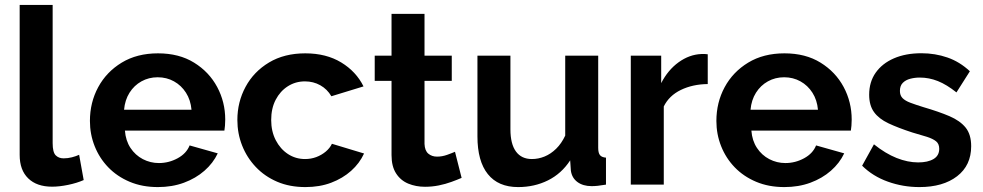

<svg xmlns="http://www.w3.org/2000/svg" viewBox="-20 -750 3995 780"><path d="M59.9 -730H193.9V-168.4Q193.9 -131.7 206.1 -119.2Q218.4 -106.7 238.5 -106.7Q255.5 -106.7 272.2 -111Q289 -115.3 301.5 -121.2L320 -18.5Q292.6 -6.4 257 1Q221.3 8.4 191.6 8.4Q129.3 8.4 94.6 -25.4Q59.9 -59.1 59.9 -120.6Z M621.3 10Q557.7 10 506.8 -11.5Q455.8 -33 419.8 -70.3Q383.9 -107.5 364.6 -156.1Q345.3 -204.6 345.3 -258.7Q345.3 -333.6 378.9 -395.8Q412.4 -457.9 474.5 -495.6Q536.6 -533.3 621.8 -533.3Q707.6 -533.3 768.5 -495.5Q829.5 -457.8 862.3 -396.6Q895 -335.5 895 -264.1Q895 -251.8 894 -239.6Q893.1 -227.4 891.6 -219.3H487.5Q490.6 -178.6 510.1 -149.1Q529.7 -119.5 560.3 -103.5Q591 -87.6 625.6 -87.6Q665.9 -87.6 701.7 -107.1Q737.4 -126.5 750.3 -159.2L864.6 -127Q845.8 -87.2 810.5 -56.3Q775.2 -25.4 727.2 -7.7Q679.2 10 621.3 10ZM484 -304.2H758Q754.4 -343.9 735.5 -373.4Q716.6 -403 686.8 -419.5Q657.1 -436.1 620.5 -436.1Q584.4 -436.1 554.6 -419.5Q524.9 -403 506.2 -373.4Q487.6 -343.9 484 -304.2Z M1220.7 10Q1156.7 10 1106 -11.7Q1055.2 -33.5 1019.1 -71.7Q982.9 -109.9 963.6 -158.9Q944.3 -207.9 944.3 -262.5Q944.3 -335.5 977.6 -397.2Q1010.8 -458.9 1072.8 -496.1Q1134.8 -533.3 1220.2 -533.3Q1305.3 -533.3 1366.2 -496.3Q1427 -459.3 1456.8 -399L1326.2 -359Q1309.4 -387.8 1281.2 -403.6Q1253.1 -419.4 1218.6 -419.4Q1180.5 -419.4 1149.4 -399.6Q1118.2 -379.7 1099.9 -344.6Q1081.7 -309.4 1081.7 -262.5Q1081.7 -216.5 1100.2 -180.5Q1118.8 -144.6 1149.9 -124.2Q1181.1 -103.9 1219.2 -103.9Q1243.4 -103.9 1264.9 -111.9Q1286.4 -120 1303.4 -134.2Q1320.4 -148.5 1328.4 -165.9L1459 -126.4Q1440.8 -86.6 1406.5 -56Q1372.2 -25.4 1325.4 -7.7Q1278.7 10 1220.7 10Z M1855.3 -27.4Q1837.5 -19.6 1813.8 -11Q1790 -2.3 1762.6 3.3Q1735.1 8.8 1706.6 8.8Q1669.7 8.8 1638.6 -4Q1607.5 -16.9 1589.1 -45.5Q1570.6 -74 1570.6 -120V-421.4H1502.3V-523.8H1570.6V-693.7H1704.6V-523.8H1815.3V-421.4H1704.6V-165.1Q1705.7 -138 1720 -125.8Q1734.3 -113.7 1755.5 -113.7Q1776.1 -113.7 1796.3 -120.9Q1816.5 -128.1 1828.4 -133.4Z M1919.6 -195.9V-523.8H2053.6V-224.6Q2053.6 -165.4 2076 -134.6Q2098.4 -103.9 2140.7 -103.9Q2167.3 -103.9 2192.4 -114.2Q2217.6 -124.5 2239.4 -145.8Q2261.2 -167.2 2276.2 -199.1V-523.8H2410.2V-149.6Q2410.2 -128.6 2417.4 -119.8Q2424.5 -110.9 2441.8 -109.5V0Q2422.3 3.4 2408.6 4.8Q2394.9 6.2 2383.8 6.2Q2348.4 6.2 2325.9 -10.5Q2303.4 -27.1 2299.2 -56.4L2296.3 -98.5Q2261 -44.5 2206.2 -17.3Q2151.4 10 2084.7 10Q2004.1 10 1961.9 -42.6Q1919.6 -95.1 1919.6 -195.9Z M2855.2 -408.5Q2794.1 -407.9 2746.1 -384.7Q2698.1 -361.4 2676.6 -317.5V0H2542.6V-523.8H2666.1V-412.3Q2693.6 -465.8 2736.9 -497.1Q2780.3 -528.3 2828.4 -530.5Q2838.9 -530.5 2844.7 -530.5Q2850.6 -530.5 2855.2 -529.5Z M3166.3 10Q3102.7 10 3051.8 -11.5Q3000.8 -33 2964.8 -70.3Q2928.9 -107.5 2909.6 -156.1Q2890.3 -204.6 2890.3 -258.7Q2890.3 -333.6 2923.9 -395.8Q2957.4 -457.9 3019.5 -495.6Q3081.6 -533.3 3166.8 -533.3Q3252.6 -533.3 3313.5 -495.5Q3374.5 -457.8 3407.3 -396.6Q3440 -335.5 3440 -264.1Q3440 -251.8 3439 -239.6Q3438.1 -227.4 3436.6 -219.3H3032.5Q3035.6 -178.6 3055.1 -149.1Q3074.7 -119.5 3105.3 -103.5Q3136 -87.6 3170.6 -87.6Q3210.9 -87.6 3246.7 -107.1Q3282.4 -126.5 3295.3 -159.2L3409.6 -127Q3390.8 -87.2 3355.5 -56.3Q3320.2 -25.4 3272.2 -7.7Q3224.2 10 3166.3 10ZM3029 -304.2H3303Q3299.4 -343.9 3280.5 -373.4Q3261.6 -403 3231.8 -419.5Q3202.1 -436.1 3165.5 -436.1Q3129.4 -436.1 3099.6 -419.5Q3069.9 -403 3051.2 -373.4Q3032.6 -343.9 3029 -304.2Z M3715.1 10Q3648.3 10 3587 -12Q3525.7 -33.9 3482.4 -76.9L3530.4 -163.7Q3577.2 -126.2 3622.4 -108.2Q3667.7 -90.2 3710.2 -90.2Q3749.3 -90.2 3772.5 -104Q3795.6 -117.7 3795.6 -145.5Q3795.6 -165.5 3782.9 -175.9Q3770.1 -186.3 3745.5 -194.2Q3721 -202.1 3686 -211.9Q3628.4 -230.6 3589.4 -249Q3550.3 -267.5 3530.7 -294.7Q3511 -321.9 3511 -365.2Q3511 -417 3537.4 -454.6Q3563.9 -492.3 3611.6 -513Q3659.4 -533.7 3723.3 -533.7Q3779 -533.7 3828.9 -516.4Q3878.9 -499.1 3920.1 -460.5L3865.6 -374.6Q3826.1 -406.2 3790.2 -420.6Q3754.3 -434.9 3716.9 -434.9Q3696.2 -434.9 3677.7 -430Q3659.1 -425.1 3647.5 -413.3Q3635.9 -401.6 3635.9 -380.6Q3635.9 -362.4 3646.5 -351.5Q3657.1 -340.6 3678.4 -332.6Q3699.7 -324.6 3730.9 -314.9Q3794 -296.5 3837.3 -278Q3880.5 -259.4 3903 -231.5Q3925.4 -203.6 3925.4 -156Q3925.4 -78 3868.2 -34Q3811.1 10 3715.1 10Z"/></svg>

Font: Raleway Thin
Style: Regular
Weight: 100
Designer: Matt McInerney, Pablo Impallari, Rodrigo Fuenzalida
Foundry: Matt McInerney, Pablo Impallari, Rodrigo Fuenzalida
Version: Version 4.026